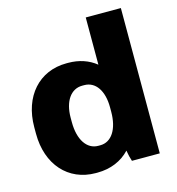

<svg xmlns="http://www.w3.org/2000/svg" viewBox="-109 -813 846 919"><g transform="rotate(-15 314.5 -354.0)"><path d="M253 12H261C327 12 383 -12 422 -54C425 -35 430 -14 435 0H573V-720H399V-486C362 -516 315 -532 261 -532H253C117 -532 25 -429 25 -276V-244C25 -91 117 12 253 12ZM298 -111C242 -111 205 -166 205 -253V-275C205 -357 242 -409 298 -409H308C364 -409 400 -357 400 -275V-253C400 -166 364 -111 308 -111Z"/></g></svg>

Font: Fixel Text ExtraBold
Style: Regular
Weight: 800
Width: 4
Designer: AlfaBravo + MacPaw
Foundry: Kyrylo Tkachov, Marchela Mozhyna, Serhii Makarenko, Maria Weinstein, Zakhar Kryvoshyya
Version: Version 1.211